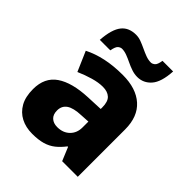

<svg xmlns="http://www.w3.org/2000/svg" viewBox="-213 -895 1035 1035"><g transform="rotate(45 304.5 -377.5)"><path d="M327 -560Q429 -560 486 -509Q543 -458 543 -361V0H424L392 -77H388Q366 -48 341.5 -28.5Q317 -9 284.5 0.5Q252 10 205 10Q156 10 118.5 -9.5Q81 -29 59.5 -67Q38 -105 38 -164Q38 -252 100 -294.5Q162 -337 279 -342L372 -346V-358Q372 -402 352 -420.5Q332 -439 296 -439Q263 -439 223 -427.5Q183 -416 142 -398L93 -511Q140 -535 198 -547.5Q256 -560 327 -560ZM322 -248Q264 -246 237.5 -227.5Q211 -209 211 -174Q211 -143 228.5 -127Q246 -111 275 -111Q319 -111 346 -137.5Q373 -164 373 -206V-251ZM105 -606Q108 -649 117 -679.5Q126 -710 141 -728.5Q156 -747 177 -755.5Q198 -764 224 -764Q244 -764 264 -756.5Q284 -749 305 -739Q326 -729 346 -721.5Q366 -714 386 -714Q396 -714 407.5 -723Q419 -732 424 -765H505Q500 -680 468 -643.5Q436 -607 389 -607Q367 -607 345 -614.5Q323 -622 302.5 -632Q282 -642 262 -649.5Q242 -657 224 -657Q213 -657 202 -648Q191 -639 185 -606Z"/></g></svg>

Font: Noto Sans Hebrew Thin ExtraBold
Style: Regular
Weight: 800
Version: Version 3.001